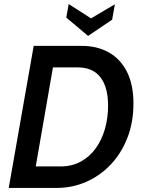

<svg xmlns="http://www.w3.org/2000/svg" viewBox="-20 -926 700 946"><path d="M23 0 146 -700H381.5Q459 -700 516.5 -667.5Q574 -635 605.8 -571.8Q637.5 -508.5 637.5 -416Q637.5 -324 608 -247.8Q578.5 -171.5 526.2 -116Q474 -60.5 405.2 -30.2Q336.5 0 258.5 0ZM147.5 -56.5 106 -106H278Q334.5 -106 378 -129.8Q421.5 -153.5 451.5 -195Q481.5 -236.5 497 -290.8Q512.5 -345 512.5 -406Q512.5 -496 475 -545Q437.5 -594 362 -594H189.5L249.5 -643.5ZM414 -749 306.5 -839.5 318.5 -906 428.5 -835.5 546 -905 532.5 -829Z"/></svg>

Font: Cabin SemiCondensedSemiBold
Style: Italic
Weight: 600
Width: 4
Italic angle: -10°
Designer: Pablo Impallari
Foundry: Pablo Impallari. http://www.impallari.com Igino Marini. http://www.ikern.com
Version: Version 3.001